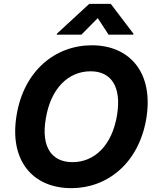

<svg xmlns="http://www.w3.org/2000/svg" viewBox="-20 -974 822 1004"><path d="M745 -353.7C784.8 -595.9 657 -737.2 459.9 -737.2C270.2 -737.2 105.1 -605.1 66.8 -371.8C26.6 -130.3 154.8 9.9 353 9.9C541.5 9.9 705.6 -120.4 745 -353.7ZM219.5 -353.7C245 -511.4 337 -601.2 453.8 -601.2C561.1 -601.2 616.5 -521.3 592 -371.8C566.1 -214.1 474.8 -126.1 358.7 -126.1C252.1 -126.1 193.5 -203.5 219.5 -353.7ZM276.6 -792.6H405.5L491.1 -879.3L547.9 -792.6H677.2L677.9 -797.6L559.3 -953.8H446.7L277.3 -797.6Z"/></svg>

Font: Margiela Sans
Style: Bold Italic
Weight: 700
Italic angle: -9.39999°
Designer: Stefan Endress, Andreas Faust
Version: Version 1.100;FEAKit 1.0